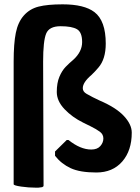

<svg xmlns="http://www.w3.org/2000/svg" viewBox="-20 -780 647 886"><path d="M172 84 157 86H145Q112 86 77.5 81Q43 76 43 70V-496Q43 -579 53 -628.5Q63 -678 90 -708.5Q117 -739 158 -749.5Q199 -760 269 -760Q369 -760 416 -724Q468 -684 468 -579Q468 -507 434 -468Q418 -449 402 -434Q362 -400 362 -373Q362 -357 379.5 -347Q397 -337 408 -331.5Q419 -326 440 -316Q515 -284 551.5 -245Q588 -206 588 -168Q588 -85 544 -34.5Q500 16 424.5 16Q349 16 306 -4Q263 -24 234 -61V-81L288 -134H296Q351 -90 401 -90Q429 -90 443 -106Q457 -122 457 -141Q457 -160 441 -172Q425 -184 397.5 -197.5Q370 -211 364 -214Q313 -239 277.5 -276.5Q242 -314 242 -355.5Q242 -397 254 -425.5Q266 -454 283 -471.5Q300 -489 318 -504Q359 -541 359 -586Q359 -631 335.5 -645Q312 -659 259.5 -659Q207 -659 193 -625Q179 -591 179 -496L181 70V76Q181 80 179.5 80.5Q178 81 176.5 82.5Q175 84 172 84Z"/></svg>

Font: Chau Philomene One
Style: Regular
Weight: 400
Designer: Vicente Lamonaca
Foundry: TipoType
Version: Version 1.002